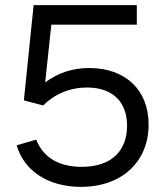

<svg xmlns="http://www.w3.org/2000/svg" viewBox="-20 -720 634 748"><path d="M295 8C456 8 559 -91 559 -235C559 -370 468 -455 328 -455C260 -455 205 -435 156 -399L180 -624H513V-700H111L73 -329L148 -309C192 -353 251 -379 319 -379C417 -379 475 -325 475 -230C475 -135 417 -70 298 -70C214 -70 150 -103 121 -176L45 -154C74 -52 171 8 295 8Z"/></svg>

Font: Fixel Display Regular
Style: Regular
Weight: 400
Designer: AlfaBravo + MacPaw
Foundry: Kyrylo Tkachov, Marchela Mozhyna, Serhii Makarenko, Maria Weinstein, Zakhar Kryvoshyya
Version: Version 1.211